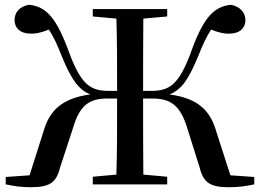

<svg xmlns="http://www.w3.org/2000/svg" viewBox="-20 -773 1089 805"><path d="M232 -71 285 -233C313 -330 352 -360 431 -360H471C471 -242 471 -139 468 -41L369 -32V0H681V-32L581 -41C580 -141 580 -244 580 -360H618C697 -360 737 -330 766 -233L817 -71C833 -6 862 12 941 12C981 12 1013 7 1046 0V-31L946 -38L887 -221C862 -309 811 -361 691 -377C741 -398 769 -437 810 -535C830 -586 844 -616 865 -649C895 -637 919 -631 942 -632C986 -632 1009 -657 1009 -688C1009 -719 988 -745 949 -753C875 -746 831 -697 778 -547C729 -418 690 -392 615 -392H580C580 -501 580 -599 581 -695L681 -704V-735H369V-704L468 -695C471 -599 471 -499 471 -392H435C360 -392 321 -418 272 -547C218 -697 175 -746 101 -753C60 -745 41 -720 41 -688C41 -657 64 -632 108 -632C131 -631 155 -637 185 -649C206 -616 220 -586 240 -535C280 -437 310 -398 358 -377C239 -361 187 -309 162 -221L104 -38L4 -31V0C37 7 69 12 108 12C187 12 216 -6 232 -71Z"/></svg>

Font: Noto Serif HK SemiBold
Style: Regular
Weight: 600
Designer: Ryoko NISHIZUKA 西塚涼子 (kana & ideographs); Frank Grießhammer (Latin, Greek & Cyrillic); Wenlong ZHANG 张文龙 (bopomofo); San
Foundry: Adobe
Version: Version 2.001;hotconv 1.1.0;makeotfexe 2.6.0